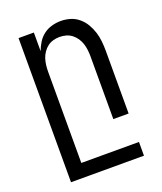

<svg xmlns="http://www.w3.org/2000/svg" viewBox="-138 -617 775 920"><g transform="rotate(-20 250.0 -156.5)"><path d="M64 215V-520H142V-425Q150 -447 162.5 -467Q175 -487 193.5 -501Q212 -515 235 -521.5Q258 -528 281 -528Q306 -528 329.5 -521Q353 -514 372 -498Q391 -482 403.5 -461Q416 -440 423.5 -416.5Q431 -393 433.5 -368.5Q436 -344 436 -320V0H358V-320Q358 -337 356 -353.5Q354 -370 349 -385.5Q344 -401 334.5 -415Q325 -429 312 -439Q299 -449 283 -453.5Q267 -458 250 -458Q233 -458 217 -453.5Q201 -449 188 -439Q175 -429 165.5 -415Q156 -401 151 -385.5Q146 -370 144 -353.5Q142 -337 142 -320V145H436V215Z"/></g></svg>

Font: Iosevka Term Curly
Style: Regular
Weight: 400
Designer: Belleve Invis
Foundry: Belleve Invis
Version: Version 32.3.0